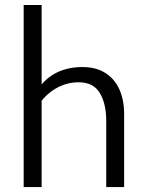

<svg xmlns="http://www.w3.org/2000/svg" viewBox="-20 -761 592 781"><path d="M412.1 -270.5Q412.1 -339.2 385.9 -382.8Q359.7 -426.3 300.4 -426.3Q248.2 -426.3 204.3 -399.5Q160.4 -372.8 132.7 -327.6L133.9 -397.5Q196.1 -488.3 315.6 -488.3Q371 -488.3 409.1 -463.9Q447.1 -439.5 466 -396.5Q484.9 -353.5 484.9 -297.9V0H412.1ZM76.3 -740.7H149.3V0H76.3Z"/></svg>

Font: DavidDev Light
Style: Regular
Weight: 300
Designer: David.dev
Foundry: David.dev
Version: Version 1.001;FEAKit 1.0